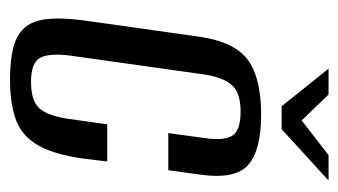

<svg xmlns="http://www.w3.org/2000/svg" viewBox="-170 -512 692 393"><g transform="rotate(90 176.5 -316.0)"><path d="M143 10Q107 10 81 4Q55 -2 39.5 -17.5Q24 -33 20 -62.5Q16 -92 22 -139L56 -380Q67 -451 104 -477.5Q141 -504 215 -504Q288 -504 318 -477.5Q348 -451 338 -380L329 -314H253L263 -388Q269 -427 258.5 -444.5Q248 -462 209 -462Q171 -462 155 -444.5Q139 -427 133 -388L94 -111Q89 -68 99.5 -50.5Q110 -33 148 -33Q187 -33 202.5 -50.5Q218 -68 224 -111L235 -189H311L305 -139Q296 -77 276.5 -45Q257 -13 224 -1.5Q191 10 143 10ZM198 -546 121 -642H174L227 -587L298 -642H350L245 -546Z"/></g></svg>

Font: Alumni Sans Medium
Style: Italic
Weight: 500
Italic angle: -8°
Designer: Robert E. Leuschke
Foundry: Robert E. Leuschke
Version: Version 1.016